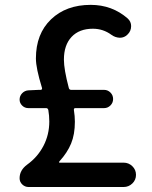

<svg xmlns="http://www.w3.org/2000/svg" viewBox="-20 -750 609 770"><path d="M218.8 -97.7H475.6Q496.1 -97.7 510.7 -83.5Q525.4 -69.3 525.4 -48.8Q525.4 -28.3 510.7 -14.2Q496.1 0 475.6 0H94.7Q80.1 0 69.3 -10.3Q58.6 -20.5 58.6 -35.2Q58.6 -67.4 88.9 -89.8Q130.9 -120.1 154.3 -165Q177.7 -210 177.7 -262.7Q177.7 -286.1 173.8 -308.6Q171.9 -316.4 165 -316.4H93.8Q79.1 -316.4 68.8 -326.7Q58.6 -336.9 58.6 -350.6Q58.6 -365.2 68.8 -376Q79.1 -386.7 93.8 -387.7L134.8 -389.6H143.6Q146.5 -389.6 147.9 -392.1Q149.4 -394.5 148.4 -397.5Q124 -476.6 124 -515.6Q124 -614.3 184.6 -672.4Q245.1 -730.5 343.8 -730.5Q429.7 -730.5 492.2 -675.8Q505.9 -663.1 505.9 -645.5Q505.9 -625 491.2 -611.3Q478.5 -598.6 460.9 -598.6Q460 -598.6 460 -598.6Q441.4 -599.6 426.8 -610.4Q393.6 -634.8 352.5 -634.8Q297.9 -634.8 267.1 -602.1Q236.3 -569.3 236.3 -510.7Q236.3 -471.7 255.9 -397.5Q257.8 -389.6 265.6 -389.6H397.5Q412.1 -389.6 422.9 -378.9Q433.6 -368.2 433.6 -353Q433.6 -337.9 422.9 -327.1Q412.1 -316.4 397.5 -316.4H282.2Q275.4 -316.4 276.4 -308.6Q280.3 -284.2 280.3 -261.7Q280.3 -210.9 265.1 -174.3Q250 -137.7 218.8 -103.5Q216.8 -101.6 216.8 -99.6Q216.8 -97.7 218.8 -97.7Z"/></svg>

Font: Gen Jyuu Gothic P Medium
Style: Regular
Weight: 500
Designer: [Source Han Sans]
Ryoko NISHIZUKA  (kana & ideographs); Paul D. Hunt (Latin, Greek & Cyrillic); Wenlong ZHANG  (bopomofo
Version: Version 1.002.20150607